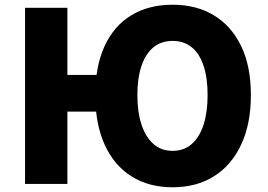

<svg xmlns="http://www.w3.org/2000/svg" viewBox="-20 -778 1133 812"><path d="M86 0V-745H265V-461H486V-306H265V0ZM710 14Q609 14 535.5 -32.5Q462 -79 422.5 -166.5Q383 -254 383 -376Q383 -498 422.5 -583.5Q462 -669 535.5 -713.5Q609 -758 710 -758Q811 -758 885 -713Q959 -668 1000 -583Q1041 -498 1041 -376Q1041 -254 1000 -166.5Q959 -79 885 -32.5Q811 14 710 14ZM710 -140Q758 -140 791 -169Q824 -198 841 -251Q858 -304 858 -376Q858 -448 841 -499.5Q824 -551 791 -578Q758 -605 710 -605Q662 -605 629 -578Q596 -551 578.5 -499.5Q561 -448 561 -376Q561 -304 578.5 -251Q596 -198 629 -169Q662 -140 710 -140Z"/></svg>

Font: Noto Sans SC Black
Style: Regular
Weight: 900
Designer: Ryoko NISHIZUKA  (kana, bopomofo & ideographs); Paul D. Hunt (Latin, Greek & Cyrillic); Sandoll Communications , Soo-you
Foundry: Adobe
Version: Version 2.004-H2;hotconv 1.0.118;makeotfexe 2.5.65603